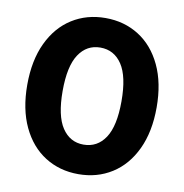

<svg xmlns="http://www.w3.org/2000/svg" viewBox="-81 -789 841 877"><g transform="rotate(10 339.5 -350.0)"><path d="M39 -350Q39 -463 77.5 -544.5Q116 -626 184 -669Q252 -712 339 -712Q426 -712 494 -669Q562 -626 600.5 -544.5Q639 -463 639 -350Q639 -237 600.5 -155.5Q562 -74 494 -31Q426 12 339 12Q252 12 184 -31Q116 -74 77.5 -155.5Q39 -237 39 -350ZM476 -350Q476 -465 439.5 -520Q403 -575 339 -575Q276 -575 239.5 -520Q203 -465 203 -350Q203 -235 239.5 -180Q276 -125 339 -125Q403 -125 439.5 -180Q476 -235 476 -350Z"/></g></svg>

Font: APTA Sans Regular
Style: Bold Italic
Weight: 700
Version: Version 7.200